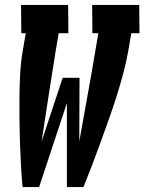

<svg xmlns="http://www.w3.org/2000/svg" viewBox="-20 -755 583 775"><path d="M71 0Q67 -45 64.5 -90.5Q62 -136 60.5 -182Q59 -228 58.5 -274Q58 -320 58.5 -366Q59 -412 61.5 -458.5Q64 -505 72 -551L84 -621H66L65 -735H255L256 -621H217L205 -551Q190 -459 176 -367.5Q162 -276 148 -184L233 -441H301L300 -184Q316 -276 333 -367.5Q350 -459 365 -551L377 -621H353L352 -735H542L543 -621H510L498 -551Q490 -505 477.5 -458.5Q465 -412 450.5 -366Q436 -320 419.5 -274Q403 -228 386.5 -182Q370 -136 352.5 -90.5Q335 -45 317 0H250V-339L138 0Z"/></svg>

Font: Iosevka Curly Slab Heavy
Style: Italic
Weight: 900
Italic angle: -9°
Monospace: yes
Designer: Belleve Invis
Foundry: Belleve Invis
Version: Version 22.1.2; ttfautohint (v1.8.4)